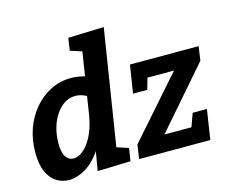

<svg xmlns="http://www.w3.org/2000/svg" viewBox="-108 -931 1303 1094"><g transform="rotate(-15 543.0 -383.5)"><path d="M172 12Q132 12 98.5 -9Q65 -30 45 -74Q25 -118 25 -189Q25 -263 48 -328Q71 -393 113 -442Q155 -491 210.5 -519Q266 -547 331 -547Q374 -547 419 -533Q464 -519 509 -486L408 -515L444 -743L493 -657L365 -699L376 -772L587 -779L468 -29L421 -118L548 -76L536 -1L341 5L371 -169L413 -243Q396 -159 356.5 -102Q317 -45 267.5 -16.5Q218 12 172 12ZM228 -100Q249 -100 271 -113.5Q293 -127 314 -154.5Q335 -182 351 -221.5Q367 -261 376 -313L397 -447L421 -406Q396 -425 373 -433.5Q350 -442 328 -442Q292 -442 262.5 -422.5Q233 -403 211 -369.5Q189 -336 177.5 -293.5Q166 -251 166 -205Q166 -151 183 -125.5Q200 -100 228 -100ZM587 0 599 -83 936 -466 952 -436H719L762 -469L734 -369H650L676 -534H1081L1069 -451L727 -57V-98H949L907 -57L950 -176H1034L1007 0Z"/></g></svg>

Font: Bitter Thin
Style: Bold Italic
Weight: 700
Italic angle: -9°
Version: Version 3.021